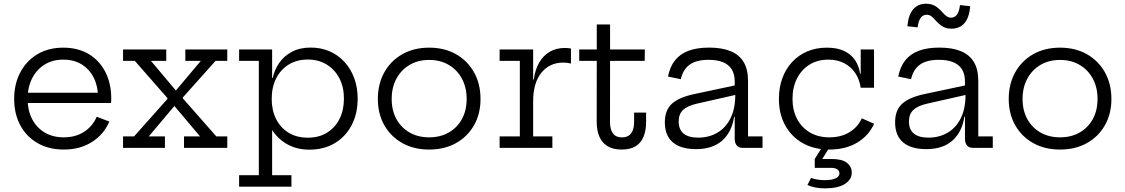

<svg xmlns="http://www.w3.org/2000/svg" viewBox="-20 -800 6089 1039"><path d="M326.1 9.3Q243.6 9.3 183.1 -25.7Q122.5 -60.7 89.6 -122.4Q56.7 -184.1 56.7 -264.6Q56.7 -345.9 89.9 -408.5Q123 -471.2 182.7 -506.6Q242.4 -542.1 322.2 -542.1Q402.1 -542.1 460.5 -507.2Q518.8 -472.2 550.4 -410.1Q582 -348 582 -267.1Q582 -257.7 581.6 -252.1Q581.3 -246.5 580.7 -242.7H509.3Q510 -248.6 510.3 -255.8Q510.6 -263 510.6 -272.3Q510.6 -331.9 487.9 -378.2Q465.1 -424.4 423 -450.9Q380.8 -477.3 322.2 -477.3Q264.5 -477.3 221.1 -450.3Q177.6 -423.2 153.5 -375.3Q129.4 -327.4 129.4 -264.6Q129.4 -203.6 153.3 -156.7Q177.2 -109.8 221.2 -83.3Q265.2 -56.8 325.5 -56.8Q388.5 -56.8 434.8 -86.6Q481.1 -116.3 503.3 -168.2L571.7 -142.3Q541.8 -72 477.2 -31.4Q412.6 9.3 326.1 9.3ZM102.2 -242.7V-298.1H559.1L580 -242.7Z M1146.4 -470.6 945.6 -246 969.5 -304.5V-235.8L945.6 -294.7L1150.6 -61.9H1209.9V0H975.8V-61.9H1062.5L903.4 -250.5L956.4 -225.9H889.6L944 -250.5L785.1 -61.9H872.5V0H645.9V-61.9H705.6L909.6 -291.1L885.7 -232.2V-300.9L909.6 -242.4L709.6 -470.6H645.9V-532.5H879.7V-470.6H796.9L951.8 -286.2L898.8 -310.8H965.9L911.6 -286.2L1066.8 -470.6H983V-532.5H1209.9V-470.6Z M1273.9 210V148.1H1380.6V-470.6H1273.9V-532.5H1452.6V-341.8L1450.3 -284.9V-253.4L1452.6 -208.4V148.1H1557.1V210ZM1653.7 9.9Q1587.5 9.9 1535.2 -18.9Q1482.9 -47.8 1449 -101.7Q1415.1 -155.6 1403.9 -230.3L1450.3 -264.9Q1450.3 -203.6 1473.9 -156.3Q1497.5 -109 1541.5 -81.9Q1585.4 -54.9 1645.9 -54.9Q1705.7 -54.9 1749.5 -81.9Q1793.4 -109 1817.3 -156.6Q1841.2 -204.3 1841.2 -266.2Q1841.2 -328.4 1816.6 -376Q1791.9 -423.7 1747.9 -450.7Q1703.9 -477.8 1645.9 -477.8Q1586.3 -477.8 1542.3 -450.7Q1498.4 -423.7 1474.4 -375.7Q1450.3 -327.7 1450.3 -264.9L1438.9 -378.3H1455.9Q1465.2 -422.5 1491.1 -459.8Q1516.9 -497.1 1559.7 -519.9Q1602.4 -542.6 1661.7 -542.6Q1717.3 -542.6 1763.8 -522.3Q1810.3 -502 1844.2 -464.8Q1878.2 -427.7 1896.9 -377.1Q1915.5 -326.5 1915.5 -266.2Q1915.5 -185.5 1883.1 -123.1Q1850.7 -60.7 1791.8 -25.4Q1733 9.9 1653.7 9.9Z M2302.5 9.3Q2219.7 9.3 2157.2 -25.7Q2094.7 -60.8 2059.7 -122.4Q2024.7 -184.1 2024.7 -264.6Q2024.7 -345.7 2059.7 -408.4Q2094.7 -471.1 2157.1 -506.6Q2219.6 -542.1 2302.4 -542.1Q2385.3 -542.1 2447.8 -506.6Q2510.3 -471.1 2545.3 -408.4Q2580.3 -345.7 2580.3 -264.6Q2580.3 -184.1 2545.3 -122.4Q2510.3 -60.8 2447.8 -25.7Q2385.3 9.3 2302.5 9.3ZM2302.5 -56.8Q2362.5 -56.8 2408.2 -82.8Q2453.9 -108.8 2479.6 -155.5Q2505.3 -202.3 2505.3 -264.6Q2505.3 -326.9 2479.6 -374.5Q2453.9 -422.1 2408.2 -448.9Q2362.5 -475.7 2302.5 -475.7Q2242.5 -475.7 2196.8 -448.9Q2151.1 -422.1 2125.4 -374.5Q2099.6 -326.9 2099.6 -264.6Q2099.6 -202.3 2125.4 -155.5Q2151.1 -108.8 2196.8 -82.8Q2242.5 -56.8 2302.5 -56.8Z M2865.1 -61.9H2969.1V0H2683.7V-61.9H2793.1V-470.6H2683.7V-532.5H2865.1ZM3069.7 -456Q3060.6 -458.5 3050.4 -459.9Q3040.2 -461.3 3028.2 -461.3Q2953.8 -461.3 2909.5 -406.1Q2865.1 -350.9 2865.1 -252.9L2848 -369.7H2868.4Q2875.6 -422.5 2897.5 -460.8Q2919.4 -499.1 2954.6 -519.8Q2989.9 -540.5 3037.3 -540.5Q3046.4 -540.5 3053.8 -539.7Q3061.1 -539 3069.7 -537.5Z M3281 -140.8Q3281 -99.2 3297 -77.9Q3312.9 -56.5 3345.9 -56.5Q3378.6 -56.5 3395 -78.2Q3411.5 -99.9 3411.5 -140.8V-190.7H3476.4V-141.5Q3476.4 -93.4 3462.3 -59.6Q3448.2 -25.8 3419 -8.3Q3389.8 9.3 3344.6 9.3Q3297.8 9.3 3267.9 -8.8Q3237.9 -26.8 3223.5 -60.4Q3209 -94 3209 -140.8L3209.4 -470.6H3114.4V-532.5H3209.4V-667.5H3281.4V-532.5H3469.5L3468.8 -470.6H3281.4Z M3998.2 0Q3977.7 0 3966.8 -12.9Q3955.9 -25.9 3955.9 -49.4V-209.6L3962.5 -226.1L3958.9 -286.7L3955.9 -318.1V-358.5Q3955.9 -399.4 3939.3 -425.4Q3922.6 -451.4 3891.1 -463.9Q3859.5 -476.3 3814.9 -476.3Q3748.5 -476.3 3712.3 -450.3Q3676.1 -424.2 3664 -371.4L3594.9 -385.8Q3605.1 -438.4 3632.5 -473.2Q3659.9 -508 3705.7 -525.2Q3751.5 -542.4 3817.5 -542.4Q3886.4 -542.4 3933.2 -523.3Q3980.1 -504.2 4004 -464.6Q4027.9 -424.9 4027.9 -362.7V-61.9H4106.4V0ZM3746.9 7Q3664.1 7 3621 -29.7Q3577.8 -66.3 3577.8 -138Q3577.8 -203.9 3616 -238.7Q3654.2 -273.6 3738 -291.2L3977.5 -342.1V-290.3L3749.8 -238.8Q3700.8 -227.7 3676.7 -205.3Q3652.7 -182.9 3652.7 -142.3Q3652.7 -98.7 3679.6 -77Q3706.5 -55.2 3758.3 -55.2Q3816.1 -55.2 3861.5 -81.6Q3907 -108 3932.9 -159.6Q3958.9 -211.2 3958.9 -286.7L3977.8 -168.3H3952.6Q3940 -84.9 3887.8 -38.9Q3835.5 7 3746.9 7Z M4468 9.3Q4385.2 9.3 4323.7 -25.7Q4262.3 -60.7 4228.6 -122.4Q4195 -184.1 4195 -264.6Q4195 -325.6 4213.5 -376.4Q4232 -427.2 4266.4 -464.3Q4300.8 -501.5 4348.5 -521.8Q4396.1 -542.1 4454.3 -542.1Q4510.8 -542.1 4548.7 -523.9Q4586.7 -505.6 4607.7 -473.8Q4628.6 -442 4634.4 -401.2H4652.1L4637.7 -325.3Q4631.1 -370.4 4608.1 -404.7Q4585.1 -439 4548.2 -458.2Q4511.2 -477.3 4462.7 -477.3Q4404.6 -477.3 4360.8 -450.3Q4317.1 -423.2 4292.9 -375.3Q4268.6 -327.4 4268.6 -264.6Q4268.6 -203.6 4293.2 -156.7Q4317.8 -109.8 4362.6 -83.3Q4407.4 -56.8 4468.7 -56.8Q4531.4 -56.8 4576.9 -84.6Q4622.3 -112.4 4643.6 -159.7L4710 -130.2Q4681.3 -65.7 4618.6 -28.2Q4555.8 9.3 4468 9.3ZM4637.7 -325.3V-532.5H4709.7V-325.3ZM4369.2 162.7Q4383 167.8 4402 171.4Q4420.9 174.9 4443.1 174.9Q4481.3 174.9 4501.9 165.3Q4522.5 155.6 4522.5 138.1Q4522.5 124.6 4510.8 116.4Q4499.2 108.3 4477.5 108.3H4389V60.4H4480.5Q4537.2 60.4 4563.2 81.1Q4589.3 101.9 4589.3 133.8Q4589.3 172.1 4551.5 195.7Q4513.8 219.3 4444.4 219.3Q4415.7 219.3 4391.9 214.5Q4368.1 209.7 4349.2 201.2ZM4433.8 -11.7H4474.6L4429.5 60.4H4389Z M5244.2 0Q5223.7 0 5212.8 -12.9Q5201.9 -25.9 5201.9 -49.4V-209.6L5208.5 -226.1L5204.9 -286.7L5201.9 -318.1V-358.5Q5201.9 -399.4 5185.3 -425.4Q5168.6 -451.4 5137.1 -463.9Q5105.5 -476.3 5060.9 -476.3Q4994.5 -476.3 4958.3 -450.3Q4922.1 -424.2 4910 -371.4L4840.9 -385.8Q4851.1 -438.4 4878.5 -473.2Q4905.9 -508 4951.7 -525.2Q4997.5 -542.4 5063.5 -542.4Q5132.4 -542.4 5179.2 -523.3Q5226.1 -504.2 5250 -464.6Q5273.9 -424.9 5273.9 -362.7V-61.9H5352.4V0ZM4992.9 7Q4910.1 7 4867 -29.7Q4823.8 -66.3 4823.8 -138Q4823.8 -203.9 4862 -238.7Q4900.2 -273.6 4984 -291.2L5223.5 -342.1V-290.3L4995.8 -238.8Q4946.8 -227.7 4922.7 -205.3Q4898.7 -182.9 4898.7 -142.3Q4898.7 -98.7 4925.6 -77Q4952.5 -55.2 5004.3 -55.2Q5062.1 -55.2 5107.5 -81.6Q5153 -108 5178.9 -159.6Q5204.9 -211.2 5204.9 -286.7L5223.8 -168.3H5198.6Q5186 -84.9 5133.8 -38.9Q5081.5 7 4992.9 7ZM5174.9 -772.5 5230.3 -766.4Q5225.2 -705.1 5199.3 -674.9Q5173.3 -644.7 5128.4 -644.7Q5102.4 -644.7 5083.3 -655.4Q5064.2 -666.1 5043.6 -688.7Q5028.5 -706.4 5018.2 -713.2Q5007.8 -720.1 4995.1 -720.1Q4974.5 -720.1 4962.3 -703.6Q4950 -687.2 4945.8 -651.9L4890.3 -657.9Q4895.7 -718.9 4921.4 -749.4Q4947.2 -779.8 4992.1 -779.8Q5018 -779.8 5037.7 -769.1Q5057.4 -758.4 5078.4 -735Q5094.1 -717.2 5104.5 -710.8Q5114.9 -704.4 5126.3 -704.4Q5146.5 -704.4 5158.7 -721.1Q5170.8 -737.7 5174.9 -772.5Z M5716.5 9.3Q5633.7 9.3 5571.2 -25.7Q5508.7 -60.8 5473.7 -122.4Q5438.7 -184.1 5438.7 -264.6Q5438.7 -345.7 5473.7 -408.4Q5508.7 -471.1 5571.1 -506.6Q5633.6 -542.1 5716.4 -542.1Q5799.3 -542.1 5861.8 -506.6Q5924.3 -471.1 5959.3 -408.4Q5994.3 -345.7 5994.3 -264.6Q5994.3 -184.1 5959.3 -122.4Q5924.3 -60.8 5861.8 -25.7Q5799.3 9.3 5716.5 9.3ZM5716.5 -56.8Q5776.5 -56.8 5822.2 -82.8Q5867.9 -108.8 5893.6 -155.5Q5919.3 -202.3 5919.3 -264.6Q5919.3 -326.9 5893.6 -374.5Q5867.9 -422.1 5822.2 -448.9Q5776.5 -475.7 5716.5 -475.7Q5656.5 -475.7 5610.8 -448.9Q5565.1 -422.1 5539.4 -374.5Q5513.6 -326.9 5513.6 -264.6Q5513.6 -202.3 5539.4 -155.5Q5565.1 -108.8 5610.8 -82.8Q5656.5 -56.8 5716.5 -56.8Z"/></svg>

Font: Hepta Slab ExtraLight
Style: Regular
Weight: 200
Designer: Michael LaGattuta
Foundry: Michael LaGattuta
Version: Version 1.100